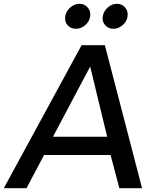

<svg xmlns="http://www.w3.org/2000/svg" viewBox="-57 -987 835 1007"><path d="M360 -967Q386 -967 403 -947.5Q420 -928 416 -901Q412 -874 390 -855Q368 -836 341 -836Q314 -836 297.5 -855Q281 -874 285 -901Q289 -928 311 -947.5Q333 -967 360 -967ZM538 -836Q511 -836 494.5 -855Q478 -874 482 -901Q486 -928 508 -947.5Q530 -967 556 -967Q583 -967 599.5 -947.5Q616 -928 612 -901Q608 -874 586 -855Q564 -836 538 -836ZM523 -174H174L82 0H-37L371 -750H493L688 0H569ZM505 -270 416 -638 221 -270Z"/></svg>

Font: Oakes Grotesk Medium
Style: Italic
Weight: 500
Italic angle: -8°
Designer: Samuel Oakes
Foundry: Samuel Oakes
Version: Version 1.000;PS 001.000;hotconv 1.0.88;makeotf.lib2.5.64775